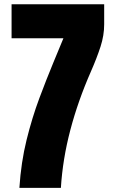

<svg xmlns="http://www.w3.org/2000/svg" viewBox="-20 -880 534 899"><path d="M70.8 -0.5Q78.6 -120.6 104.5 -225.1Q130.4 -329.6 164.1 -419.7Q197.8 -509.8 229 -585L276.9 -700.7H34.2V-859.9H467.8V-766.1Q467.8 -714.4 450.7 -661.6Q433.6 -608.9 405.8 -545.4Q345.2 -407.7 309.3 -271.2Q273.4 -134.8 265.1 -0.5Z"/></svg>

Font: Anton SC
Style: Regular
Weight: 400
Designer: Vernon Adams
Foundry: Vernon Adams
Version: Version 2.116; ttfautohint (v1.8.4.7-5d5b)